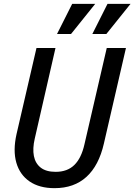

<svg xmlns="http://www.w3.org/2000/svg" viewBox="-20 -970 700 1000"><path d="M264 10Q185 10 134 -25Q83 -60 65 -123Q47 -186 66 -271L170 -720H269L161 -248Q149 -196 156.5 -157.5Q164 -119 192 -97Q220 -75 270 -75Q331 -75 367.5 -111Q404 -147 420 -219L536 -720H636L521 -222Q495 -108 430.5 -49Q366 10 264 10ZM350 -793H277L356 -950H476ZM534 -793H461L540 -950H660Z"/></svg>

Font: Instrument Sans SemiCondensed Medium
Style: Italic
Weight: 500
Width: 4
Italic angle: -13°
Designer: Rodrigo Fuenzalida
Foundry: fragTYPE
Version: Version 1.000;gftools[0.9.28]